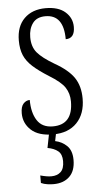

<svg xmlns="http://www.w3.org/2000/svg" viewBox="-55 -578 449 840"><g transform="rotate(-5 170.0 -158.0)"><path d="M163 10Q99 10 66.5 -20Q34 -50 34 -94Q34 -123 46 -136Q58 -149 74 -149Q74 -93 96 -59Q118 -25 165 -25Q253 -25 253 -127Q253 -162 235.5 -188.5Q218 -215 167 -246Q124 -273 98 -296.5Q72 -320 60.5 -347Q49 -374 49 -412Q49 -474 84 -508.5Q119 -543 178 -543Q234 -543 264 -516.5Q294 -490 294 -451Q294 -400 254 -400Q254 -508 174 -508Q136 -508 118 -483.5Q100 -459 100 -422Q100 -380 122 -354Q144 -328 195 -298Q255 -264 280 -227Q305 -190 305 -135Q305 -68 267.5 -29Q230 10 163 10ZM146 227Q134 227 119 225Q104 223 91 217V184Q120 192 139 192Q165 192 180.5 177.5Q196 163 196 130Q196 100 179 86Q162 72 133 67L148 -9H179L169 40Q199 46 220.5 67Q242 88 242 129Q242 177 216 202Q190 227 146 227Z"/></g></svg>

Font: Noto Serif Tamil ExtraCondensed Light
Style: Regular
Weight: 300
Width: 2
Designer: Indian Type Foundry, Tom Grace, and the Monotype Design Team
Foundry: Monotype Imaging Inc.
Version: Version 2.004; ttfautohint (v1.8.4.7-5d5b)